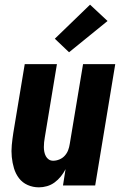

<svg xmlns="http://www.w3.org/2000/svg" viewBox="-20 -795 540 823"><path d="M147 8Q121 8 98.5 -2Q76 -12 61.5 -31Q47 -50 40 -73.5Q33 -97 30.5 -122Q28 -147 30.5 -173Q33 -199 37 -225L86 -520H224L172 -206Q170 -195 169 -185Q168 -175 168 -164.5Q168 -154 170 -144Q172 -134 176.5 -125.5Q181 -117 189 -111.5Q197 -106 208 -106Q221 -106 234.5 -111.5Q248 -117 257.5 -127.5Q267 -138 272 -151Q277 -164 279 -178L336 -520H474L388 0H250L261 -70Q253 -54 241 -39Q229 -24 214 -13Q199 -2 181.5 3Q164 8 147 8ZM276 -571 215 -629 366 -775 441 -705Z"/></svg>

Font: Iosevka Term Curly Hv Obl
Style: Regular
Weight: 900
Italic angle: -9°
Designer: Belleve Invis
Foundry: Belleve Invis
Version: Version 32.3.0